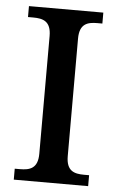

<svg xmlns="http://www.w3.org/2000/svg" viewBox="-52 -751 480 787"><g transform="rotate(5 188.0 -357.0)"><path d="M35 0H341V-45H320C280 -45 247 -54 247 -115V-599C247 -660 280 -669 320 -669H341V-714H35V-669H56C97 -669 130 -660 130 -599V-115C130 -54 97 -45 56 -45H35Z"/></g></svg>

Font: Noto Serif Medium
Style: Regular
Weight: 500
Designer: Monotype Design Team
Foundry: Monotype Imaging Inc.
Version: Version 2.013